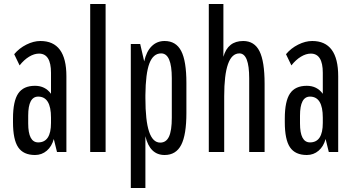

<svg xmlns="http://www.w3.org/2000/svg" viewBox="-20 -760 1767 960"><path d="M155 15Q97 15 71 -23.5Q45 -62 45 -149V-167Q45 -254 71 -292.5Q97 -331 155 -331Q206 -331 235 -291V-396Q235 -492 175 -492Q151 -492 125.5 -476.5Q100 -461 78 -433L51 -489Q76 -519 112 -537Q148 -555 182 -555Q312 -555 312 -379V0H265L249 -65Q239 -28 214 -6.5Q189 15 155 15ZM171 -48Q235 -48 235 -145V-172Q235 -277 171 -277Q121 -277 121 -182V-143Q121 -48 171 -48Z M431 0V-740H508V0Z M634 180V-540H681L701 -453Q712 -503 738.5 -529Q765 -555 803 -555Q860 -555 886 -505Q912 -455 912 -345V-195Q912 -86 886 -35.5Q860 15 803 15Q729 15 707 -79V180ZM781 -47Q811 -47 825 -77Q839 -107 839 -171V-369Q839 -493 786 -493Q746 -493 727 -443Q708 -393 707 -284V-270Q707 -156 725.5 -101.5Q744 -47 781 -47Z M1024 0V-740H1097V-476Q1119 -555 1196 -555Q1252 -555 1277.5 -504Q1303 -453 1303 -341V0H1226V-368Q1226 -493 1177 -493Q1101 -493 1101 -279V0Z M1514 15Q1456 15 1430 -23.5Q1404 -62 1404 -149V-167Q1404 -254 1430 -292.5Q1456 -331 1514 -331Q1565 -331 1594 -291V-396Q1594 -492 1534 -492Q1510 -492 1484.5 -476.5Q1459 -461 1437 -433L1410 -489Q1435 -519 1471 -537Q1507 -555 1541 -555Q1671 -555 1671 -379V0H1624L1608 -65Q1598 -28 1573 -6.5Q1548 15 1514 15ZM1530 -48Q1594 -48 1594 -145V-172Q1594 -277 1530 -277Q1480 -277 1480 -182V-143Q1480 -48 1530 -48Z"/></svg>

Font: Pathway Gothic One
Style: Regular
Weight: 400
Version: Version 1.003; ttfautohint (v1.8.4.7-5d5b);gftools[0.9.26]